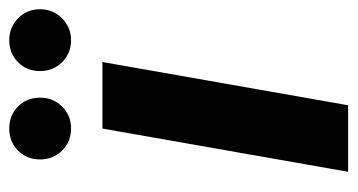

<svg xmlns="http://www.w3.org/2000/svg" viewBox="-194 -558 753 404"><g transform="rotate(-90 182.0 -356.5)"><path d="M22 0 113 -517H253L162 0ZM113 -583Q85 -583 66.5 -602Q48 -621 48 -648Q48 -676 66.5 -694.5Q85 -713 113 -713Q141 -713 159.5 -694.5Q178 -676 178 -648Q178 -621 159.5 -602Q141 -583 113 -583ZM299 -583Q271 -583 252.5 -602Q234 -621 234 -648Q234 -676 252.5 -694.5Q271 -713 299 -713Q326 -713 345 -694.5Q364 -676 364 -648Q364 -621 345 -602Q326 -583 299 -583Z"/></g></svg>

Font: DM Sans 11pt ExtraBold
Style: Italic
Weight: 800
Italic angle: -10°
Version: Version 4.004;gftools[0.9.30]